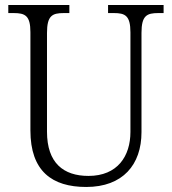

<svg xmlns="http://www.w3.org/2000/svg" viewBox="-20 -734 684 764"><path d="M323 10C469 10 543 -79 543 -208V-603C543 -672 564 -682 610 -682H631V-714H410V-682H433C478 -682 499 -672 499 -605V-209C499 -113 448 -34 332 -34C233 -34 167 -85 167 -210V-603C167 -672 188 -682 234 -682H256V-714H13V-682H34C80 -682 101 -672 101 -606V-215C101 -53 187 10 323 10Z"/></svg>

Font: Noto Serif Georgian SemiCondensed Light
Style: Regular
Weight: 300
Width: 4
Designer: Monotype Design Team, Akaki Razmadze
Foundry: Google LLC
Version: Version 2.003